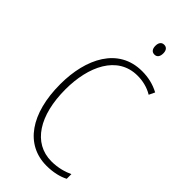

<svg xmlns="http://www.w3.org/2000/svg" viewBox="-284 -974 1047 1047"><g transform="rotate(45 240.0 -450.5)"><path d="M305 -911C283 -911 275 -893 275 -873C275 -851 284 -835 305 -835C325 -835 335 -850 335 -874C335 -894 327 -911 305 -911ZM322 -689C359 -689 400 -681 438 -658L454 -692C413 -714 370 -724 322 -724C140 -724 56 -556 56 -358C56 -132 154 10 318 10C369 10 414 -1 446 -18V-54C416 -40 373 -26 320 -26C178 -26 96 -158 96 -358C96 -533 166 -689 322 -689Z"/></g></svg>

Font: Noto Sans Devanagari Condensed ExtraLight
Style: Regular
Weight: 200
Width: 3
Designer: Jelle Bosma - Monotype Design Team
Foundry: Monotype Imaging Inc.
Version: Version 2.004